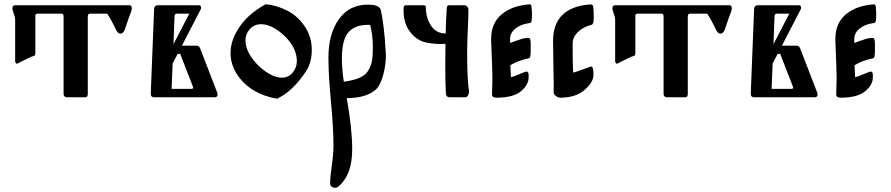

<svg xmlns="http://www.w3.org/2000/svg" viewBox="-20 -462 4232 912"><path d="M42 -407Q39 -414 39 -422Q39 -437 51 -437H595Q606 -437 606 -423Q606 -415 603 -407Q598 -396 573 -323Q566 -302 551 -302Q539 -302 529 -325Q503 -379 489 -397H407Q397 -397 397 -384V-16Q397 0 385 0H296Q290 0 286 -5Q282 -10 282 -16V-384Q282 -397 272 -397H157Q148 -397 148 -387V-210Q148 -198 142 -197Q121 -191 63 -160Q59 -158 55.5 -162Q52 -166 52 -171V-368Q52 -381 42 -407Z M1013 -19Q1015 -13 1012 -6.5Q1009 0 1000 0H713Q696 0 696 -16L712 -419Q713 -437 730 -437H924Q932 -437 934.5 -430.5Q937 -424 933 -417L844 -245H913Q925 -245 930 -234ZM897 -49 836 -206H824L800 -161L795 -40H892Q895 -40 896.5 -43Q898 -46 897 -49ZM879 -397H821Q809 -397 809 -385L804 -252Z M1242 -442Q1298 -436 1346.5 -410.5Q1395 -385 1428 -336Q1461 -287 1461 -224Q1461 -164 1432 -121Q1370 -28 1296 7Q1178 -14 1117 -93Q1075 -148 1075 -210Q1075 -264 1108 -319Q1151 -392 1242 -442ZM1319 -93Q1350 -93 1370 -117Q1390 -141 1390 -172Q1390 -231 1337 -286Q1312 -312 1280.5 -329.5Q1249 -347 1220 -347Q1188 -347 1167 -324Q1146 -301 1146 -270Q1146 -215 1202 -156Q1228 -129 1259.5 -111Q1291 -93 1319 -93Z M1627 4Q1653 150 1653 248Q1653 371 1585 426Q1579 430 1572 430Q1562 430 1555 424.5Q1548 419 1548 410Q1548 382 1556 324.5Q1564 267 1564 230Q1564 148 1552 21Q1540 -106 1540 -188Q1540 -301 1589.5 -370.5Q1639 -440 1727 -440Q1783 -440 1789 -414Q1805 -342 1812 -217Q1813 -209 1813 -200Q1813 -151 1799 -101.5Q1785 -52 1761 -33Q1715 4 1627 4ZM1613 -74Q1660 -80 1689 -93Q1718 -106 1731 -130Q1744 -154 1747.5 -176Q1751 -198 1751 -236Q1751 -298 1738 -344Q1733 -344 1728 -344Q1665 -344 1634.5 -308Q1604 -272 1604 -184Q1604 -135 1613 -74Z M2208 -26Q2208 -18 2203 -9Q2198 0 2191 0H2113Q2107 0 2102.5 -5Q2098 -10 2098 -16Q2095 -66 2095 -158Q2095 -201 2096 -254Q2087 -253 2076 -253Q2041 -253 2010 -259Q1962 -267 1929.5 -308.5Q1897 -350 1897 -410Q1897 -417 1897 -424Q1897 -437 1909 -437H1993Q2003 -437 2003 -426Q2003 -377 2027.5 -340Q2052 -303 2097 -303Q2098 -358 2102 -424Q2102 -437 2114 -437H2188Q2194 -437 2199.5 -430.5Q2205 -424 2205 -416Q2205 -388 2202 -319.5Q2199 -251 2199 -214Q2199 -107 2205 -50Q2205 -47 2206.5 -39Q2208 -31 2208 -26Z M2492 -441Q2500 -442 2502 -439Q2504 -436 2505 -429Q2507 -409 2507 -392Q2507 -372 2505 -363Q2504 -353 2493 -352Q2454 -347 2428.5 -326.5Q2403 -306 2403 -278Q2403 -278 2403 -277V-258Q2411 -261 2427.5 -267Q2444 -273 2457.5 -277Q2471 -281 2483 -282Q2493 -283 2496 -279.5Q2499 -276 2500 -269Q2500 -268 2500 -267Q2501 -261 2501 -241Q2501 -211 2500 -202Q2499 -195 2498.5 -192.5Q2498 -190 2495.5 -187.5Q2493 -185 2487 -184Q2437 -173 2404 -152Q2406 -106 2407 -95Q2419 -98 2442.5 -108Q2466 -118 2475 -121Q2478 -122 2482 -122Q2491 -122 2491 -104V-94Q2491 -59 2454.5 -28.5Q2418 2 2338 2Q2317 2 2317 -13Q2319 -71 2319 -91Q2319 -121 2313 -269V-277Q2313 -352 2362.5 -393.5Q2412 -435 2492 -441Z M2782 -441Q2797 -442 2798 -430Q2800 -412 2800 -389Q2800 -389 2800 -373Q2800 -346 2789 -344Q2748 -333 2724 -309Q2700 -285 2700 -255Q2700 -254 2700 -253Q2700 -146 2703 -117Q2715 -120 2746 -131.5Q2777 -143 2784 -145Q2785 -145 2786 -145.5Q2787 -146 2788 -146Q2799 -146 2799 -106Q2799 -72 2757 -35Q2715 2 2641 2Q2631 2 2620.5 -6Q2610 -14 2610 -23V-69Q2610 -101 2608.5 -162Q2607 -223 2607 -269Q2608 -427 2782 -441Z M2892 -407Q2889 -414 2889 -422Q2889 -437 2901 -437H3445Q3456 -437 3456 -423Q3456 -415 3453 -407Q3448 -396 3423 -323Q3416 -302 3401 -302Q3389 -302 3379 -325Q3353 -379 3339 -397H3257Q3247 -397 3247 -384V-16Q3247 0 3235 0H3146Q3140 0 3136 -5Q3132 -10 3132 -16V-384Q3132 -397 3122 -397H3007Q2998 -397 2998 -387V-210Q2998 -198 2992 -197Q2971 -191 2913 -160Q2909 -158 2905.5 -162Q2902 -166 2902 -171V-368Q2902 -381 2892 -407Z M3863 -19Q3865 -13 3862 -6.5Q3859 0 3850 0H3563Q3546 0 3546 -16L3562 -419Q3563 -437 3580 -437H3774Q3782 -437 3784.5 -430.5Q3787 -424 3783 -417L3694 -245H3763Q3775 -245 3780 -234ZM3747 -49 3686 -206H3674L3650 -161L3645 -40H3742Q3745 -40 3746.5 -43Q3748 -46 3747 -49ZM3729 -397H3671Q3659 -397 3659 -385L3654 -252Z M4127 -441Q4135 -442 4137 -439Q4139 -436 4140 -429Q4142 -409 4142 -392Q4142 -372 4140 -363Q4139 -353 4128 -352Q4089 -347 4063.5 -326.5Q4038 -306 4038 -278Q4038 -278 4038 -277V-258Q4046 -261 4062.5 -267Q4079 -273 4092.5 -277Q4106 -281 4118 -282Q4128 -283 4131 -279.5Q4134 -276 4135 -269Q4135 -268 4135 -267Q4136 -261 4136 -241Q4136 -211 4135 -202Q4134 -195 4133.5 -192.5Q4133 -190 4130.5 -187.5Q4128 -185 4122 -184Q4072 -173 4039 -152Q4041 -106 4042 -95Q4054 -98 4077.5 -108Q4101 -118 4110 -121Q4113 -122 4117 -122Q4126 -122 4126 -104V-94Q4126 -59 4089.5 -28.5Q4053 2 3973 2Q3952 2 3952 -13Q3954 -71 3954 -91Q3954 -121 3948 -269V-277Q3948 -352 3997.5 -393.5Q4047 -435 4127 -441Z"/></svg>

Font: Triodion Unicode
Style: Normal
Weight: 400
Version: Version 1.1